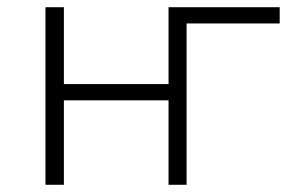

<svg xmlns="http://www.w3.org/2000/svg" viewBox="-20 -512 821 532"><path d="M106 0V-492H157V-279H447V-492H755V-447H497V0H447V-234H157V0Z"/></svg>

Font: Nunito Sans 7pt ExtraLight
Style: Regular
Weight: 250
Designer: Vernon Adams
Foundry: Vernon Adams
Version: Version 3.101;gftools[0.9.27]